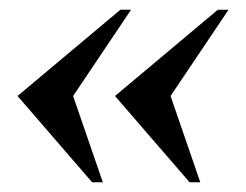

<svg xmlns="http://www.w3.org/2000/svg" viewBox="-20 -444 505 394"><path d="M16 -247 227 -424H249L130 -247L191 -70H169ZM216 -247 427 -424H449L330 -247L391 -70H369Z"/></svg>

Font: Spectral SC ExtraBold
Style: Italic
Weight: 800
Italic angle: -10°
Designer: Jean-Baptiste Levee
Foundry: Production Type
Version: Version 2.001